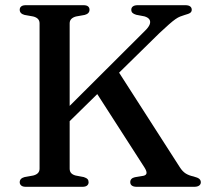

<svg xmlns="http://www.w3.org/2000/svg" viewBox="-20 -720 797 740"><path d="M201.5 -265 538.5 -601Q553 -615 557 -626Q561 -637 555.8 -645Q550.5 -653 536.5 -657L505 -663Q495 -666 490.5 -670.5Q486 -675 486 -682.5Q486 -690.5 492.2 -695.2Q498.5 -700 511 -700H694Q707 -700 713 -695.2Q719 -690.5 719 -682.5Q719 -675 713.5 -670.8Q708 -666.5 691 -662Q682.5 -659.5 674.2 -656.2Q666 -653 656 -646Q646 -639 631.2 -626Q616.5 -613 594 -592L220.5 -225.5ZM340 -380.5 430 -454 673 -75.5Q683.5 -59 696 -51.2Q708.5 -43.5 725.5 -40Q743 -35.5 748.5 -30.2Q754 -25 754 -17.5Q754 -9.5 747.5 -4.8Q741 0 728.5 0H507Q494.5 0 488.2 -4.8Q482 -9.5 482 -18Q482 -25.5 486.5 -30.2Q491 -35 500 -37L533 -42.5Q544 -45 544.8 -53Q545.5 -61 536.5 -75ZM248.5 -70Q248.5 -59.5 254.2 -53Q260 -46.5 271.5 -43.5L303 -37.5Q313.5 -34 317.5 -29.5Q321.5 -25 321.5 -17.5Q321.5 -10 315.8 -5Q310 0 297.5 0H80Q67.5 0 61.8 -5Q56 -10 56 -17.5Q56 -32.5 74.5 -37.5L108 -43.5Q120 -46.5 126.2 -53Q132.5 -59.5 132.5 -70V-630Q132.5 -640.5 126.2 -647Q120 -653.5 108 -656.5L74.5 -662.5Q56 -667.5 56 -682.5Q56 -690.5 61.8 -695.2Q67.5 -700 80 -700H301.5Q314 -700 319.5 -695.2Q325 -690.5 325 -682.5Q325 -667.5 306.5 -662.5L273 -656.5Q261.5 -653.5 255 -647Q248.5 -640.5 248.5 -630Z"/></svg>

Font: Fraunces 17pt
Style: Regular
Weight: 400
Version: Version 1.000;[b76b70a41]